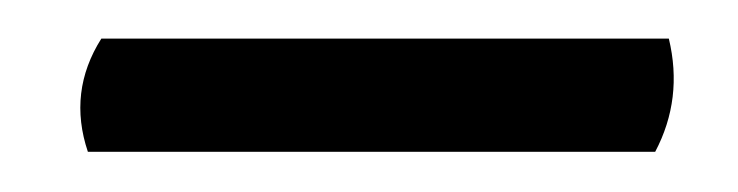

<svg xmlns="http://www.w3.org/2000/svg" viewBox="-20 -667 373 97"><path d="M24.4 -590.3Q14.2 -620.6 31.2 -647.5H317.9Q325.2 -617.2 311 -590.3Z"/></svg>

Font: Trykker
Style: Regular
Weight: 400
Designer: Magnus Gaarde
Foundry: Magnus Gaarde
Version: Version 1.001